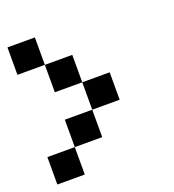

<svg xmlns="http://www.w3.org/2000/svg" viewBox="-99 -779 598 658"><g transform="rotate(-20 200.0 -450.0)"><path d="M0 -200V-300H100V-200ZM0 -600V-700H100V-600ZM100 -500V-600H200V-500ZM100 -300V-400H200V-300ZM200 -500H300V-400H200Z"/></g></svg>

Font: Galmuri9 Regular
Style: Regular
Weight: 400
Designer: Lee Minseo (quiple)
Version: Version 2.399;hotconv 1.1.1;makeotfexe 2.6.0 DEVELOPMENT